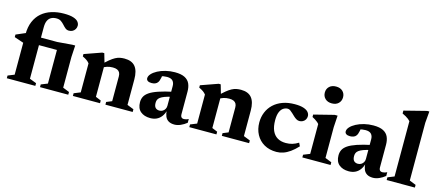

<svg xmlns="http://www.w3.org/2000/svg" viewBox="-51 -1245 4084 1785"><g transform="rotate(15 1990.5 -352.5)"><path d="M442.5 -374.5H129.5L99 -358L9.5 -388.5V-413L107 -455L173 -447H402.5L544.5 -458.5H572.5L566 -347V-51L628.5 -26V0H356.5V-26L419 -51V-397ZM246 -51 311.5 -26V0H37V-26L99 -51V-438.5Q99 -510.5 121.5 -563.2Q144 -616 184.2 -650.2Q224.5 -684.5 278.8 -701.2Q333 -718 396 -718Q454 -718 487 -707.2Q520 -696.5 533.8 -679Q547.5 -661.5 547.5 -642Q547.5 -624 538.8 -609Q530 -594 515 -585.2Q500 -576.5 479.5 -576.5Q459 -576.5 444.2 -588.8Q429.5 -601 415.8 -616.8Q402 -632.5 384.5 -644.8Q367 -657 340.5 -657Q311 -657 290 -646Q269 -635 257.5 -610.8Q246 -586.5 246 -547Z M882 -356V-47.5L934 -26V0H673V-26L735 -51V-330Q724 -344.5 708.2 -355.8Q692.5 -367 667 -379V-401.5L832.5 -460H852ZM986 -26 1038.5 -47.5V-286Q1038.5 -308.5 1030.5 -323Q1022.5 -337.5 1006 -344.8Q989.5 -352 964 -352Q935 -352 909.5 -344Q884 -336 867.5 -323.5L849 -348Q884.5 -384 911.5 -406Q938.5 -428 960.5 -439.8Q982.5 -451.5 1003.8 -455.8Q1025 -460 1048 -460Q1118 -460 1151.5 -419.5Q1185 -379 1185 -296V-51L1248.5 -26V0H986Z M1569.5 -280 1570.5 -231.5Q1526.5 -222.5 1499.2 -212.2Q1472 -202 1457.2 -190.8Q1442.5 -179.5 1437.2 -166.5Q1432 -153.5 1432 -137.5Q1432 -105.5 1446 -91Q1460 -76.5 1484.5 -76.5Q1502 -76.5 1515.8 -85Q1529.5 -93.5 1537.5 -107.5Q1545.5 -121.5 1545.5 -138.5V-328.5Q1545.5 -361 1528.5 -379.2Q1511.5 -397.5 1473.5 -397.5Q1457 -397.5 1440.8 -394.8Q1424.5 -392 1411 -386.5L1430.5 -422Q1427 -394.5 1423.2 -376.5Q1419.5 -358.5 1415.2 -347.2Q1411 -336 1405 -328.5Q1397 -317 1381.8 -311Q1366.5 -305 1347.5 -305Q1323 -305 1310.2 -314Q1297.5 -323 1297.5 -338.5Q1297.5 -359.5 1316.8 -380.8Q1336 -402 1369.2 -419.8Q1402.5 -437.5 1445 -448Q1487.5 -458.5 1533.5 -458.5Q1594.5 -458.5 1629 -440.5Q1663.5 -422.5 1677.8 -390.2Q1692 -358 1692 -314.5V-97.5Q1692 -84.5 1695.8 -76Q1699.5 -67.5 1706.8 -63.5Q1714 -59.5 1725.5 -59.5Q1734.5 -59.5 1745.8 -62.5Q1757 -65.5 1769 -72V-35.5Q1742 -13.5 1711.2 -0.2Q1680.5 13 1652.5 13Q1617.5 13 1595.2 -0.5Q1573 -14 1562.5 -39.2Q1552 -64.5 1550.5 -98.5L1555.5 -101Q1545.5 -62.5 1526.2 -37Q1507 -11.5 1480 0.8Q1453 13 1419.5 13Q1361.5 13 1326 -16.8Q1290.5 -46.5 1290.5 -106.5Q1290.5 -135.5 1302.2 -159.2Q1314 -183 1344 -203.8Q1374 -224.5 1428.8 -243.2Q1483.5 -262 1569.5 -280Z M2002.5 -356V-47.5L2054.5 -26V0H1793.5V-26L1855.5 -51V-330Q1844.5 -344.5 1828.8 -355.8Q1813 -367 1787.5 -379V-401.5L1953 -460H1972.5ZM2106.5 -26 2159 -47.5V-286Q2159 -308.5 2151 -323Q2143 -337.5 2126.5 -344.8Q2110 -352 2084.5 -352Q2055.5 -352 2030 -344Q2004.5 -336 1988 -323.5L1969.5 -348Q2005 -384 2032 -406Q2059 -428 2081 -439.8Q2103 -451.5 2124.2 -455.8Q2145.5 -460 2168.5 -460Q2238.5 -460 2272 -419.5Q2305.5 -379 2305.5 -296V-51L2369 -26V0H2106.5Z M2687.5 -460Q2740.5 -460 2772.2 -449.2Q2804 -438.5 2818 -421Q2832 -403.5 2832 -383.5Q2832 -364.5 2823 -350Q2814 -335.5 2799 -327.5Q2784 -319.5 2766.5 -319.5Q2751 -319.5 2736.8 -328Q2722.5 -336.5 2709.5 -348.8Q2696.5 -361 2683.8 -373.2Q2671 -385.5 2659 -394Q2647 -402.5 2634.5 -402.5Q2611 -402.5 2591.2 -389.2Q2571.5 -376 2559.5 -347Q2547.5 -318 2547.5 -270.5Q2547.5 -209 2565.2 -169Q2583 -129 2616.5 -109.2Q2650 -89.5 2697 -89.5Q2730.5 -89.5 2759.2 -98Q2788 -106.5 2817.5 -125L2832.5 -93.5Q2797.5 -56 2764.5 -32.5Q2731.5 -9 2699 2Q2666.5 13 2634 13Q2565.5 13 2515.5 -15.8Q2465.5 -44.5 2438 -95.5Q2410.5 -146.5 2410.5 -212Q2410.5 -264 2429 -309.2Q2447.5 -354.5 2483 -388.2Q2518.5 -422 2570 -441Q2621.5 -460 2687.5 -460Z M3015 -556Q2974.5 -556 2950.8 -579Q2927 -602 2927 -637.5Q2927 -673 2950.8 -695.5Q2974.5 -718 3015 -718Q3055.5 -718 3079 -695.5Q3102.5 -673 3102.5 -637.5Q3102.5 -602 3079 -579Q3055.5 -556 3015 -556ZM3097.5 -460 3090.5 -347V-51L3153 -26V0H2881.5V-26L2943.5 -51V-337.5Q2937 -346.5 2926.2 -355.2Q2915.5 -364 2902.5 -372.2Q2889.5 -380.5 2875.5 -387.5V-411L3069.5 -460Z M3480 -280 3481 -231.5Q3437 -222.5 3409.8 -212.2Q3382.5 -202 3367.8 -190.8Q3353 -179.5 3347.8 -166.5Q3342.5 -153.5 3342.5 -137.5Q3342.5 -105.5 3356.5 -91Q3370.5 -76.5 3395 -76.5Q3412.5 -76.5 3426.2 -85Q3440 -93.5 3448 -107.5Q3456 -121.5 3456 -138.5V-328.5Q3456 -361 3439 -379.2Q3422 -397.5 3384 -397.5Q3367.5 -397.5 3351.2 -394.8Q3335 -392 3321.5 -386.5L3341 -422Q3337.5 -394.5 3333.8 -376.5Q3330 -358.5 3325.8 -347.2Q3321.5 -336 3315.5 -328.5Q3307.5 -317 3292.2 -311Q3277 -305 3258 -305Q3233.5 -305 3220.8 -314Q3208 -323 3208 -338.5Q3208 -359.5 3227.2 -380.8Q3246.5 -402 3279.8 -419.8Q3313 -437.5 3355.5 -448Q3398 -458.5 3444 -458.5Q3505 -458.5 3539.5 -440.5Q3574 -422.5 3588.2 -390.2Q3602.5 -358 3602.5 -314.5V-97.5Q3602.5 -84.5 3606.2 -76Q3610 -67.5 3617.2 -63.5Q3624.5 -59.5 3636 -59.5Q3645 -59.5 3656.2 -62.5Q3667.5 -65.5 3679.5 -72V-35.5Q3652.5 -13.5 3621.8 -0.2Q3591 13 3563 13Q3528 13 3505.8 -0.5Q3483.5 -14 3473 -39.2Q3462.5 -64.5 3461 -98.5L3466 -101Q3456 -62.5 3436.8 -37Q3417.5 -11.5 3390.5 0.8Q3363.5 13 3330 13Q3272 13 3236.5 -16.8Q3201 -46.5 3201 -106.5Q3201 -135.5 3212.8 -159.2Q3224.5 -183 3254.5 -203.8Q3284.5 -224.5 3339.2 -243.2Q3394 -262 3480 -280Z M3902 -51 3964.5 -26V0H3693V-26L3755.5 -51V-583Q3747.5 -592 3736.5 -600.8Q3725.5 -609.5 3710.5 -618.2Q3695.5 -627 3676 -636V-663.5L3890.5 -718H3911.5L3902 -607Z"/></g></svg>

Font: Newsreader 16pt 16pt
Style: Bold
Weight: 700
Version: Version 1.003